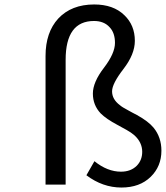

<svg xmlns="http://www.w3.org/2000/svg" viewBox="-20 -827 743 860"><path d="M367 -42 403 -105Q461 -58 522 -58Q566 -58 593 -85Q617 -110 617 -147Q617 -189 582 -221Q567 -234 547 -245L527 -256L507 -267Q456 -294 431 -319Q396 -356 396 -408Q396 -459 446 -524Q495 -588 495 -635Q495 -680 471 -705Q446 -733 401 -733Q274 -733 274 -559V0H184V-576Q184 -682 241 -744Q300 -807 402 -807Q488 -807 537 -759Q584 -714 584 -644Q584 -584 533 -518Q482 -452 482 -418Q482 -382 517 -356Q527 -347 552 -334L572 -323L593 -312Q644 -284 668 -255Q703 -212 703 -152Q703 -82 655 -35Q606 13 524 13Q440 13 367 -42Z"/></svg>

Font: Source Han Sans Regular
Style: Regular
Weight: 400
Designer: Ryoko NISHIZUKA  (kana & ideographs); Paul D. Hunt (Latin, Greek & Cyrillic); Wenlong ZHANG  (bopomofo); Sandoll Communi
Foundry: Adobe Systems Incorporated
Version: Version 1.00 January 18, 2024, initial release